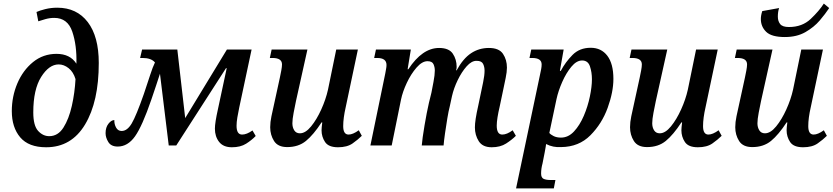

<svg xmlns="http://www.w3.org/2000/svg" viewBox="-20 -813 4654 1073"><path d="M238 10Q379 10 455.5 -117.5Q532 -245 532 -461Q532 -609 470.5 -689.5Q409 -770 300 -770Q265 -770 233 -762Q201 -754 184 -746L194 -694Q209 -699 233.5 -706Q258 -713 283 -713Q358 -713 384 -636Q410 -559 407 -457Q372 -512 296 -512Q221 -512 164.5 -466Q108 -420 77 -347Q46 -274 46 -192Q46 -101 93 -45.5Q140 10 238 10ZM255 -52Q220 -52 193 -81.5Q166 -111 166 -185Q166 -313 210 -383Q254 -453 308 -453Q337 -453 363.5 -432Q390 -411 402 -371Q398 -295 381.5 -221.5Q365 -148 334.5 -100Q304 -52 255 -52Z M1276 10Q1324 10 1355.5 -10Q1387 -30 1409 -53L1391 -84Q1359 -61 1333 -61Q1302 -61 1302 -110Q1302 -130 1306.5 -157Q1311 -184 1317 -212L1386 -536H1248L1015 -153L971 -536H774L763 -489H777Q825 -489 846 -464Q833 -437 820 -396.5Q807 -356 784 -288Q741 -165 716 -123Q691 -81 660 -81Q639 -81 628.5 -100.5Q618 -120 619 -142Q602 -142 586 -121.5Q570 -101 570 -69Q570 -44 585.5 -19Q601 6 638 6Q694 6 734.5 -51Q775 -108 826 -257Q842 -302 853 -337Q864 -372 874 -401L923 0H965L1243 -432H1247L1198 -203Q1181 -127 1181 -94Q1181 -50 1204.5 -20Q1228 10 1276 10Z M1869 10Q1920 10 1950.5 -11.5Q1981 -33 2002 -54L1985 -85Q1952 -61 1928 -61Q1898 -61 1898 -108Q1898 -153 1912 -214L1980 -536H1859L1813 -312Q1801 -258 1775.5 -201.5Q1750 -145 1718.5 -106.5Q1687 -68 1656 -68Q1635 -68 1624.5 -84.5Q1614 -101 1614 -124Q1614 -146 1621 -183Q1628 -220 1634 -248L1698 -536H1498L1488 -489H1503Q1556 -489 1556 -453Q1556 -440 1552 -419Q1548 -398 1544 -379L1510 -223Q1504 -197 1497 -163.5Q1490 -130 1490 -102Q1490 -59 1511.5 -25Q1533 9 1585 9Q1648 9 1690 -25.5Q1732 -60 1777 -129H1781Q1777 -98 1777 -85Q1777 -49 1796.5 -19.5Q1816 10 1869 10Z M2728 10Q2776 10 2808.5 -11Q2841 -32 2863 -54L2845 -85Q2813 -61 2787 -61Q2756 -61 2756 -111Q2756 -130 2760.5 -158Q2765 -186 2772 -215L2793 -315Q2799 -344 2806 -377.5Q2813 -411 2813 -435Q2813 -479 2791 -512Q2769 -545 2712 -545Q2657 -545 2612.5 -515.5Q2568 -486 2532 -420H2529Q2532 -430 2532 -439Q2532 -481 2510.5 -513Q2489 -545 2434 -545Q2340 -545 2262 -426H2258L2276 -536H2081L2071 -489H2088Q2140 -489 2140 -450Q2140 -439 2137.5 -427Q2135 -415 2133 -402L2050 0H2169L2221 -256Q2230 -300 2253.5 -350Q2277 -400 2308 -435.5Q2339 -471 2369 -471Q2395 -471 2402.5 -454.5Q2410 -438 2410 -419Q2410 -394 2402.5 -355Q2395 -316 2391 -295L2377 -238Q2365 -186 2352.5 -112Q2340 -38 2337 0H2459Q2461 -26 2467 -68Q2473 -110 2480 -152Q2487 -194 2493 -216L2506 -276Q2516 -320 2538 -365.5Q2560 -411 2588 -442.5Q2616 -474 2644 -473Q2671 -473 2679.5 -456.5Q2688 -440 2688 -418Q2688 -392 2680 -353.5Q2672 -315 2668 -296L2653 -224Q2643 -180 2638.5 -150.5Q2634 -121 2634 -101Q2634 -58 2655.5 -24Q2677 10 2728 10Z M2864 240H3075L3084 193H3058Q3032 193 3018 186.5Q3004 180 3004 157Q3004 129 3012 100L3024 39Q3028 21 3030 5.5Q3032 -10 3032 -8Q3071 12 3116 9Q3215 8 3279.5 -57Q3344 -122 3376 -210.5Q3408 -299 3408 -372Q3408 -457 3374 -501.5Q3340 -546 3281 -546Q3219 -546 3179.5 -506Q3140 -466 3114 -417H3109L3130 -536H2949L2939 -489H2954Q3007 -489 3007 -453Q3007 -441 3004.5 -427.5Q3002 -414 2998 -396ZM3115 -44Q3091 -44 3074 -52.5Q3057 -61 3050 -70L3090 -259Q3100 -305 3122 -355Q3144 -405 3173 -440Q3202 -475 3233 -475Q3266 -475 3277 -442Q3288 -409 3288 -370Q3288 -329 3276.5 -273.5Q3265 -218 3242.5 -165.5Q3220 -113 3188 -78.5Q3156 -44 3115 -44Z M3880 10Q3931 10 3961.5 -11.5Q3992 -33 4013 -54L3996 -85Q3963 -61 3939 -61Q3909 -61 3909 -108Q3909 -153 3923 -214L3991 -536H3870L3824 -312Q3812 -258 3786.5 -201.5Q3761 -145 3729.5 -106.5Q3698 -68 3667 -68Q3646 -68 3635.5 -84.5Q3625 -101 3625 -124Q3625 -146 3632 -183Q3639 -220 3645 -248L3709 -536H3509L3499 -489H3514Q3567 -489 3567 -453Q3567 -440 3563 -419Q3559 -398 3555 -379L3521 -223Q3515 -197 3508 -163.5Q3501 -130 3501 -102Q3501 -59 3522.5 -25Q3544 9 3596 9Q3659 9 3701 -25.5Q3743 -60 3788 -129H3792Q3788 -98 3788 -85Q3788 -49 3807.5 -19.5Q3827 10 3880 10Z M4468 10Q4519 10 4549.5 -11.5Q4580 -33 4601 -54L4584 -85Q4551 -61 4527 -61Q4497 -61 4497 -108Q4497 -153 4511 -214L4579 -536H4458L4412 -312Q4400 -258 4374.5 -201.5Q4349 -145 4317.5 -106.5Q4286 -68 4255 -68Q4234 -68 4223.5 -84.5Q4213 -101 4213 -124Q4213 -146 4220 -183Q4227 -220 4233 -248L4297 -536H4097L4087 -489H4102Q4155 -489 4155 -453Q4155 -440 4151 -419Q4147 -398 4143 -379L4109 -223Q4103 -197 4096 -163.5Q4089 -130 4089 -102Q4089 -59 4110.5 -25Q4132 9 4184 9Q4247 9 4289 -25.5Q4331 -60 4376 -129H4380Q4376 -98 4376 -85Q4376 -49 4395.5 -19.5Q4415 10 4468 10ZM4366 -606Q4433 -606 4481 -633.5Q4529 -661 4561 -698.5Q4593 -736 4614 -768L4584 -793Q4558 -752 4510.5 -707Q4463 -662 4389 -662Q4353 -662 4340 -678.5Q4327 -695 4327 -720Q4327 -747 4334 -768L4240 -751Q4232 -727 4232 -707Q4232 -664 4262 -635Q4292 -606 4366 -606Z"/></svg>

Font: Noto Serif SemiCondensed Semi
Style: Italic
Weight: 600
Width: 4
Italic angle: -12°
Designer: Monotype Design Team
Foundry: Monotype Imaging Inc.
Version: Version 1.901